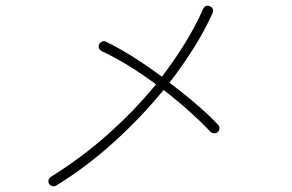

<svg xmlns="http://www.w3.org/2000/svg" viewBox="-20 -703 1040 683"><path d="M180 -43Q174 -39 167 -40.5Q160 -42 155 -48Q147 -63 161 -74Q269 -141 363.5 -225Q458 -309 535 -403Q488 -438 438.5 -468.5Q389 -499 342 -521Q326 -530 333 -546Q337 -553 344 -555.5Q351 -558 358 -554Q402 -533 453.5 -500.5Q505 -468 556 -430Q600 -488 637.5 -548.5Q675 -609 703 -672Q712 -688 728 -680Q735 -677 737.5 -670Q740 -663 736 -656Q708 -594 669 -532Q630 -470 583 -409Q636 -369 681 -330Q726 -291 756 -259Q761 -254 760.5 -246Q760 -238 755 -233Q750 -229 742 -229Q734 -229 729 -234Q696 -269 653 -307.5Q610 -346 562 -383Q481 -284 383.5 -196Q286 -108 180 -43Z"/></svg>

Font: Zen Maru Gothic Light
Style: Regular
Weight: 300
Designer: Yoshimichi Ohira
Foundry: Positype
Version: Version 1.001